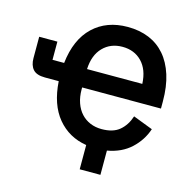

<svg xmlns="http://www.w3.org/2000/svg" viewBox="-121 -830 1096 1101"><g transform="rotate(15 427.0 -280.0)"><path d="M808 -307H340V-296Q340 -251 352.5 -215.5Q365 -180 387.5 -155.5Q410 -131 441 -118Q472 -105 509 -105Q577 -105 615 -137Q653 -169 671 -224L788 -179Q765 -110 710.5 -59.5Q656 -9 571 6V150H448V6Q342 -11 276 -90.5Q210 -170 201 -307H119Q69 -307 48 -331Q27 -355 27 -397V-524H135V-416H204Q220 -559 299.5 -634.5Q379 -710 504 -710Q574 -710 630 -687Q686 -664 725.5 -618.5Q765 -573 786.5 -505.5Q808 -438 808 -349ZM504 -592Q434 -592 389 -546Q344 -500 340 -417V-416H668V-417Q664 -500 619.5 -546Q575 -592 504 -592Z"/></g></svg>

Font: IBM Plex Sans SmBld
Style: Regular
Weight: 600
Designer: Mike Abbink, Paul van der Laan, Pieter van Rosmalen
Foundry: Bold Monday
Version: Version 3.005